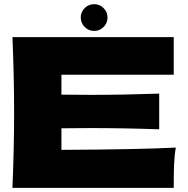

<svg xmlns="http://www.w3.org/2000/svg" viewBox="-20 -905 907 925"><path d="M276 -183Q656 -185 827 -194Q820 -153 818.5 -109.5Q817 -66 817 0H40Q48 -194 48 -363Q48 -532 40 -726H817V-545H276V-449Q324 -448 418 -448Q577 -448 747 -454V-282Q577 -288 418 -288Q324 -288 276 -287ZM369 -821Q369 -847 388 -866Q407 -885 434 -885Q460 -885 479 -866Q498 -847 498 -821Q498 -794 479 -775Q460 -756 434 -756Q407 -756 388 -775Q369 -794 369 -821Z"/></svg>

Font: Mantou Sans
Style: Regular
Weight: 400
Designer: Mant0u / artakana
Foundry: Mant0u / artakana
Version: Version 1.001;October 22, 2023;FontCreator 14.0.0.2901 64-bi